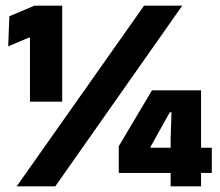

<svg xmlns="http://www.w3.org/2000/svg" viewBox="-20 -659 777 679"><path d="M200 -299.5H86V-525.5H81L9 -495L13 -601.5L102 -639H200ZM175.5 0H39L489.5 -639H624.5ZM691 0H583.5V-172L586.5 -262H580.5L512.5 -140V-105.5L463.5 -136.5H729V-47.5H400V-142L517.5 -339.5H691Z"/></svg>

Font: Anek Malayalam ExtraBold
Style: Regular
Weight: 800
Version: Version 1.003